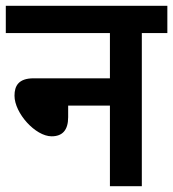

<svg xmlns="http://www.w3.org/2000/svg" viewBox="-20 -642 597 662"><path d="M0 -622V-528H359V-372H96C44 -372 30 -346 30 -312C30 -252 102 -172 158 -172C195 -172 215 -193 215 -238V-278H359V0H469V-528H557V-622Z"/></svg>

Font: Noto Sans Devanagari UI SemiCondensed SemiBold
Style: Regular
Weight: 600
Width: 4
Designer: Jelle Bosma - Monotype Design Team
Foundry: Monotype Imaging Inc.
Version: Version 2.004